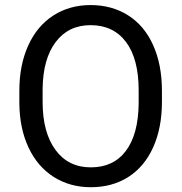

<svg xmlns="http://www.w3.org/2000/svg" viewBox="-20 -741 728 770"><path d="M629.4 -332.5Q629.4 -228 594.2 -150.1Q559.1 -72.3 494.6 -31.2Q430.2 9.8 344.2 9.8Q260.3 9.8 195.3 -31.5Q130.4 -72.8 94.5 -149.2Q58.6 -225.6 57.6 -326.2V-377.4Q57.6 -480 93.3 -558.6Q128.9 -637.2 194.1 -679Q259.3 -720.7 343.3 -720.7Q428.7 -720.7 493.9 -679.4Q559.1 -638.2 594.2 -559.8Q629.4 -481.4 629.4 -377.4ZM536.1 -378.4Q536.1 -504.9 485.4 -572.5Q434.6 -640.1 343.3 -640.1Q254.4 -640.1 203.4 -572.5Q152.3 -504.9 150.9 -384.8V-332.5Q150.9 -210 202.4 -139.9Q253.9 -69.8 344.2 -69.8Q435.1 -69.8 484.9 -136Q534.7 -202.1 536.1 -325.7Z"/></svg>

Font: f42100
Style: 7875512
Weight: 400
Designer: Google
Version: Version 2.137; 2017